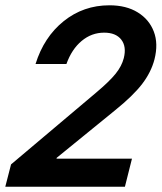

<svg xmlns="http://www.w3.org/2000/svg" viewBox="-35 -705 610 725"><path d="M-15 0 6.7 -84.2 326.7 -354.2Q378.3 -397.5 401.7 -426.7Q425 -455.8 432.5 -485.8Q443.3 -529.2 422.9 -555.4Q402.5 -581.7 358.3 -581.7Q310.8 -581.7 273.3 -550.4Q235.8 -519.2 215.8 -463.3H99.2Q130.8 -565 205.4 -625Q280 -685 378.3 -685Q441.7 -685 485 -658.3Q528.3 -631.7 545.8 -585.8Q563.3 -540 548.3 -480.8Q535.8 -432.5 501.7 -387.9Q467.5 -343.3 399.2 -288.3L179.2 -109.2L178.3 -105.8H463.3L436.7 0Z"/></svg>

Font: Funnel Sans SemiBold
Style: Italic
Weight: 600
Italic angle: -14.036°
Designer: NORD ID, Kristian Moeller
Foundry: Dicotype
Version: Version 1.000